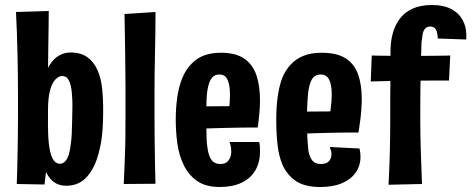

<svg xmlns="http://www.w3.org/2000/svg" viewBox="-20 -736 1886 768"><path d="M245 7Q217 7 197.5 -6.5Q178 -20 166 -44.5Q154 -69 147.5 -102Q141 -135 138 -174.5Q135 -214 135 -257L172 -235Q172 -180 177.5 -146Q183 -112 193.5 -96.5Q204 -81 219 -81Q232 -81 241 -91Q250 -101 255.5 -119Q261 -137 263 -160Q266 -177 267 -201Q268 -225 268.5 -251Q269 -277 269.5 -301Q270 -325 269 -341Q268 -370 263.5 -390.5Q259 -411 251 -421.5Q243 -432 228 -432Q215 -432 201.5 -418Q188 -404 180 -374Q172 -344 172 -294L136 -251Q136 -289 138.5 -323.5Q141 -358 147 -388.5Q153 -419 163 -444.5Q173 -470 187 -488Q201 -506 220 -516Q239 -526 263 -526Q303 -526 329 -507.5Q355 -489 370 -455.5Q385 -422 389 -377Q392 -348 392.5 -315.5Q393 -283 392 -251Q391 -219 387.5 -189Q384 -159 377 -133Q363 -71 330.5 -32Q298 7 245 7ZM158 2 47 0Q48 -12 48.5 -41Q49 -70 50 -109.5Q51 -149 51.5 -191.5Q52 -234 52 -274Q52 -314 52 -344Q52 -388 51.5 -432Q51 -476 50 -520Q49 -564 47.5 -606.5Q46 -649 44 -688L175 -692Q175 -667 174.5 -636Q174 -605 173.5 -569.5Q173 -534 172.5 -496.5Q172 -459 172 -420.5Q172 -382 172 -343Q172 -310 172 -267Q172 -224 171.5 -180Q171 -136 170 -99Z M475 0Q476 -20 477 -46.5Q478 -73 479.5 -107.5Q481 -142 481.5 -185.5Q482 -229 482 -284Q482 -333 482 -388Q482 -443 481 -497.5Q480 -552 479.5 -599Q479 -646 478 -680L602 -688Q602 -649 601.5 -608Q601 -567 600 -525.5Q599 -484 598.5 -442.5Q598 -401 598 -361Q598 -321 598 -283Q598 -231 598.5 -177Q599 -123 600 -77Q601 -31 602 -1Z M859 12Q802 12 767 -13Q732 -38 713 -80Q696 -116 689.5 -161.5Q683 -207 683 -258Q683 -305 689 -346.5Q695 -388 708 -421Q727 -469 764.5 -497Q802 -525 864 -525Q923 -525 957 -501.5Q991 -478 1005.5 -435.5Q1020 -393 1020 -335Q1020 -310 1017.5 -282.5Q1015 -255 1011 -226L897 -302Q898 -317 899 -330.5Q900 -344 900 -357Q900 -381 896 -399Q892 -417 883.5 -427.5Q875 -438 857 -438Q838 -438 827.5 -424.5Q817 -411 812 -387Q807 -365 806 -335.5Q805 -306 805 -271Q805 -246 805.5 -223Q806 -200 806.5 -180Q807 -160 810 -144Q814 -113 826 -96.5Q838 -80 861 -80Q877 -80 886 -86.5Q895 -93 900 -104.5Q905 -116 905 -130Q905 -139 903.5 -148.5Q902 -158 898 -168H1017Q1019 -158 1019.5 -148.5Q1020 -139 1020 -130Q1020 -86 1001 -54Q982 -22 946 -5Q910 12 859 12ZM718 -218 714 -310 988 -312 1011 -226Q1011 -226 991 -226Q971 -226 938 -225.5Q905 -225 865.5 -224Q826 -223 787 -221.5Q748 -220 718 -218Z M1261 12Q1199 12 1163.5 -12Q1128 -36 1110 -77Q1095 -112 1090 -158Q1085 -204 1085 -258Q1085 -307 1090.5 -347.5Q1096 -388 1108 -422Q1121 -454 1142 -477Q1163 -500 1193.5 -512.5Q1224 -525 1266 -525Q1327 -525 1362 -503Q1397 -481 1412 -439.5Q1427 -398 1427 -341Q1427 -321 1425.5 -299.5Q1424 -278 1421 -254.5Q1418 -231 1414 -206L1299 -271Q1301 -288 1303 -303Q1305 -318 1306 -332.5Q1307 -347 1307 -359Q1307 -395 1297 -416.5Q1287 -438 1263 -438Q1239 -438 1227.5 -418.5Q1216 -399 1212 -359Q1211 -347 1210 -333Q1209 -319 1208.5 -303.5Q1208 -288 1208 -271Q1208 -241 1208.5 -215Q1209 -189 1210.5 -168Q1212 -147 1214 -130Q1220 -104 1231 -92Q1242 -80 1263 -80Q1286 -80 1296 -91.5Q1306 -103 1306 -119Q1306 -126 1304 -133.5Q1302 -141 1299 -148L1418 -142Q1420 -134 1421 -125.5Q1422 -117 1422 -109Q1422 -73 1402.5 -45.5Q1383 -18 1347.5 -3Q1312 12 1261 12ZM1120 -198 1117 -289 1391 -291 1414 -206Q1414 -206 1393.5 -206Q1373 -206 1340 -205.5Q1307 -205 1267.5 -204Q1228 -203 1189.5 -201.5Q1151 -200 1120 -198Z M1463 -410 1467 -514Q1467 -514 1482 -513.5Q1497 -513 1521 -513Q1545 -513 1572 -512.5Q1599 -512 1623 -512Q1646 -512 1673.5 -512.5Q1701 -513 1725.5 -513Q1750 -513 1765.5 -513.5Q1781 -514 1781 -514L1776 -414Q1776 -414 1761 -414Q1746 -414 1722.5 -414Q1699 -414 1672 -413.5Q1645 -413 1621 -413Q1596 -413 1568.5 -412.5Q1541 -412 1517 -411.5Q1493 -411 1478 -410.5Q1463 -410 1463 -410ZM1708 -716Q1755 -716 1786.5 -699Q1818 -682 1833 -651Q1848 -620 1845 -578L1731 -582Q1730 -609 1722.5 -619.5Q1715 -630 1701 -630Q1688 -630 1680.5 -621.5Q1673 -613 1670.5 -598.5Q1668 -584 1666 -566Q1664 -512 1663 -465.5Q1662 -419 1661.5 -373Q1661 -327 1661 -272Q1661 -201 1663 -138.5Q1665 -76 1666.5 -38Q1668 0 1668 0L1534 3Q1534 3 1536 -35Q1538 -73 1539.5 -135.5Q1541 -198 1541 -271Q1541 -316 1541 -347Q1541 -378 1541.5 -403Q1542 -428 1542 -458Q1542 -488 1542 -531Q1542 -568 1550.5 -600.5Q1559 -633 1578 -659.5Q1597 -686 1629.5 -701Q1662 -716 1708 -716Z"/></svg>

Font: Truculenta ExtraBold
Style: Regular
Weight: 800
Version: Version 1.002